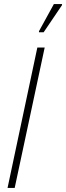

<svg xmlns="http://www.w3.org/2000/svg" viewBox="-20 -921 324 941"><path d="M17 0 163 -688H199L52 0ZM171 -763V-768L244 -901H284V-896L194 -763Z"/></svg>

Font: Saira Condensed Thin
Style: Italic
Weight: 250
Width: 3
Italic angle: -12°
Designer: Hector Gatti with collaboration of the Omnibus-Type team
Foundry: Omnibus-Type
Version: Version 1.101